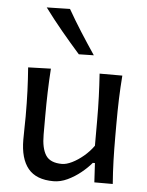

<svg xmlns="http://www.w3.org/2000/svg" viewBox="-57 -872 711 929"><g transform="rotate(5 298.5 -407.5)"><path d="M237.8 11.7Q153.8 11.7 114.5 -36.1Q75.2 -84 75.2 -176.3Q75.2 -210.9 75.9 -236.8Q76.7 -262.7 76.7 -288.1Q76.7 -357.4 74.5 -413.1Q72.3 -468.8 67.9 -526.4L178.2 -529.8Q174.3 -472.2 172.6 -416.3Q170.9 -360.4 170.9 -298.3V-209Q170.9 -142.6 192.6 -108.9Q214.4 -75.2 271.5 -75.2Q292.5 -75.2 320.1 -88.6Q347.7 -102.1 375.2 -125.2Q402.8 -148.4 422.9 -176.8V-298.3Q422.9 -360.4 420.9 -414.6Q418.9 -468.8 415 -526.4H525.4Q521 -468.8 519 -413.1Q517.1 -357.4 517.1 -288.1V-231.9Q517.1 -166.5 518.8 -112.3Q520.5 -58.1 524.9 0H435.5L430.2 -93.3H419.9Q399.9 -69.3 369.9 -44.9Q339.8 -20.5 305.7 -4.4Q271.5 11.7 237.8 11.7ZM306.6 -610.8Q260.3 -663.1 216.3 -716.1Q172.4 -769 132.3 -823.2L245.1 -825.7Q275.4 -772.5 309.3 -719.2Q343.3 -666 379.4 -612.3Z"/></g></svg>

Font: Pinar-FD Medium
Style: Regular
Weight: 500
Designer: Amin Abedi
Version: Version 3.000